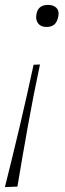

<svg xmlns="http://www.w3.org/2000/svg" viewBox="-32 -566 266 783"><path d="M157 -456Q134.5 -456 123.2 -471Q112 -486 117 -510Q124 -546 164 -546Q186 -546 198 -534Q210 -522 206 -500Q201 -475.5 189.2 -465.8Q177.5 -456 157 -456ZM-12 197Q19 74 48.5 -51Q78 -176 105 -302L131 -303Q104 -176.5 81.8 -52.2Q59.5 72 39 195Z"/></svg>

Font: Commissioner Loud Thin
Style: Italic
Weight: 100
Italic angle: -12°
Designer: Kostas Bartsokas
Foundry: Kostas Bartsokas
Version: Version 1.000; ttfautohint (v1.8.3)